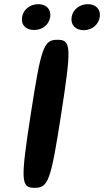

<svg xmlns="http://www.w3.org/2000/svg" viewBox="-20 -902 500 922"><path d="M274 -356C324 -678 322 -711 256 -711C190 -711 178 -678 128 -356C78 -33 80 0 146 0C212 0 224 -33 274 -356ZM144 -758C182 -758 215 -782 221 -820C227 -857 202 -882 164 -882C126 -882 92 -858 86 -820C80 -781 105 -758 144 -758ZM382 -757C420 -757 453 -782 459 -820C465 -857 440 -882 402 -882C364 -882 330 -858 324 -820C318 -782 343 -757 382 -757Z"/></svg>

Font: Asimov Print
Style: AIt
Weight: 500
Designer: Google
Version: Version 2.000980: 2014